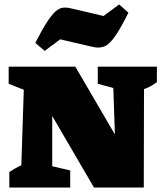

<svg xmlns="http://www.w3.org/2000/svg" viewBox="-20 -844 737 864"><path d="M420 -544H686V-474Q671 -464 660.5 -457.5Q650 -451 628 -443L627 0H403L215 -322V-96L296 -77V0H22V-70Q36 -79 48 -86Q60 -93 76 -100L87 -440L19 -467V-544H319L497 -239L490 -448L420 -467ZM181 -615 139 -651Q170 -712 192 -745.5Q214 -779 231 -793.5Q248 -808 264.5 -809.5Q281 -811 301 -806L446 -772L516 -824L558 -787Q522 -715 497 -679.5Q472 -644 449.5 -635Q427 -626 397 -633L251 -667Z"/></svg>

Font: Piazzolla SC Black
Style: Regular
Weight: 900
Designer: Juan Pablo del Peral
Foundry: Huerta Tipografica
Version: Version 1.330